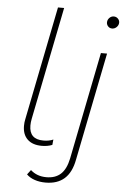

<svg xmlns="http://www.w3.org/2000/svg" viewBox="-62 -786 673 1027"><g transform="rotate(5 275.0 -272.5)"><path d="M81 -95Q81 -115 85 -132L207 -742H240L119 -137Q115 -118 115 -100Q115 -26 191 -26Q222 -26 244 -36L241 -7Q216 3 185 3Q135 3 108 -23Q81 -49 81 -95ZM120 162 139 137Q173 168 224 168Q272 168 301 141.5Q330 115 342 57L457 -519H490L374 61Q361 130 323 163.5Q285 197 222 197Q190 197 163.5 188Q137 179 120 162ZM475 -685Q475 -699 485 -709.5Q495 -720 509 -720Q522 -720 531 -711Q540 -702 540 -690Q540 -676 529.5 -665.5Q519 -655 505 -655Q492 -655 483.5 -664Q475 -673 475 -685Z"/></g></svg>

Font: Montserrat Alternates ExLight
Style: Italic
Weight: 275
Italic angle: -11.3°
Designer: Julieta Ulanovsky
Foundry: Julieta Ulanovsky
Version: Version 7.200